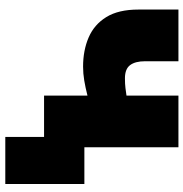

<svg xmlns="http://www.w3.org/2000/svg" viewBox="-4 -556 710 743"><g transform="rotate(90 351.5 -185.0)"><path d="M510.5 150V0H470.5V-156H692.5V150ZM350.5 0V-168Q319 -160 292 -155.5Q265 -151 238.5 -151Q175.5 -151 125.5 -172.5Q75.5 -194 46.5 -241Q17.5 -288 17.5 -365V-520H217.5V-391Q217.5 -353 232.5 -333Q247.5 -313 283.5 -313Q306 -313 321.2 -315Q336.5 -317 350.5 -319V-520H550.5V0Z"/></g></svg>

Font: Geologica Cursive Black
Style: Regular
Weight: 900
Designer: Sindre Bremnes, Frode Helland
Foundry: Monokrom Skriftforlag AS
Version: Version 1.010;gftools[0.9.28]